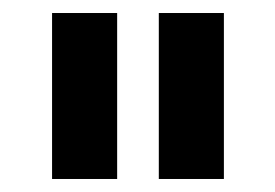

<svg xmlns="http://www.w3.org/2000/svg" viewBox="-20 -720 423 295"><path d="M60 -700H160V-445H60ZM224 -700H324V-445H224Z"/></svg>

Font: Montserrat arm Medium
Style: Regular
Weight: 500
Designer: Julieta Ulanovsky
Foundry: Julieta Ulanovsky
Version: Version 6.000;PS 006.000;hotconv 1.0.88;makeotf.lib2.5.64775